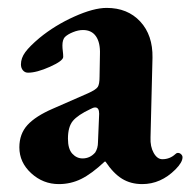

<svg xmlns="http://www.w3.org/2000/svg" viewBox="-20 -452 482 486"><path d="M29 -79Q29 -113 49.5 -135.5Q70 -158 114 -177L203 -216Q223 -225 227.5 -232Q232 -239 232 -258L233 -315Q234 -344 223 -360Q212 -376 190 -376Q178 -376 164.5 -370.5Q151 -365 144 -358Q138 -351 138 -337Q138 -330 139 -322.5Q140 -315 140 -308Q140 -298 106.5 -283Q73 -268 51 -268Q43 -268 38 -274Q33 -280 33 -289Q33 -305 44 -320Q55 -335 80 -356Q119 -388 168 -410Q217 -432 250 -432Q303 -432 335 -397.5Q367 -363 366 -306L361 -104Q360 -81 369 -65Q378 -49 391 -49Q410 -49 424 -62Q427 -65 430 -65Q435 -65 438.5 -61.5Q442 -58 442 -54Q442 -41 424 -23Q387 14 340 14Q311 14 289 0.5Q267 -13 247 -43H245Q212 -12 185.5 1Q159 14 129 14Q89 14 59 -13.5Q29 -41 29 -79ZM221 -66Q228 -77 228 -92L231 -164Q231 -180 221 -180Q216 -180 209 -176Q177 -161 164.5 -146Q152 -131 152 -101Q152 -75 163 -63Q174 -51 189 -51Q208 -51 221 -66Z"/></svg>

Font: EB Garamond
Style: Bold
Weight: 700
Designer: Georg Duffner and Octavio Pardo
Foundry: Georg Duffner
Version: Version 1.000; ttfautohint (v1.6)